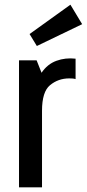

<svg xmlns="http://www.w3.org/2000/svg" viewBox="-20 -798 370 818"><path d="M61 0V-541H136L157 -488Q182 -525 220.5 -539Q259 -553 302 -548V-461Q296 -463 289 -463.5Q282 -464 275 -464Q228 -464 193 -435Q159 -407 159 -326V0ZM137 -602 106 -653 280 -778 330 -695Z"/></svg>

Font: Medium
Style: Regular
Weight: 500
Designer: Fernando Haro
Foundry: deFharo
Version: Version 1.787